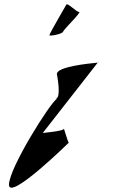

<svg xmlns="http://www.w3.org/2000/svg" viewBox="-20 -956 607 898"><path d="M22 -92C22 -14 302 -289 302 -289C297 -289 278 -364 278 -353C278 -343 185 -335 180 -334L437 -663C394 -659 246 -644 246 -610C246 -608 270 -493 238 -493H245C215 -475 22 -170 22 -92ZM211 -791C211 -786 271 -796 275 -808C279 -820 363 -900 350 -900C337 -900 294 -946 290 -934C285 -924 211 -799 211 -791ZM437 -663C447 -664 449 -664 438 -664C438 -664 437 -663 437 -663Z"/></svg>

Font: Ampere
Style: SuCnd
Weight: 400
Version: Version 1